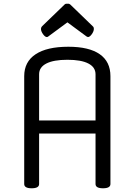

<svg xmlns="http://www.w3.org/2000/svg" viewBox="-20 -1006 723 1031"><path d="M150 5Q110 5 110 -18V-597Q110 -674 171 -714.5Q232 -755 347 -755Q458 -755 515.5 -715Q573 -675 573 -597V-18Q573 5 533 5Q493 5 493 -18V-289H190V-18Q190 5 150 5ZM190 -607V-359H493V-607Q493 -645 454.5 -665Q416 -685 342 -685Q268 -685 229 -665Q190 -645 190 -607ZM337 -986H348Q349 -986 352 -985Q355 -984 357 -982L477 -866Q482 -862 483 -858Q484 -854 484 -851Q484 -838 473 -822.5Q462 -807 452 -807Q450 -807 445 -810L342 -886L239 -810Q235 -807 232 -807Q222 -807 211 -822.5Q200 -838 200 -851Q200 -854 201.5 -858Q203 -862 207 -866L327 -982Q331 -986 337 -986Z"/></svg>

Font: Offside
Style: Regular
Weight: 400
Designer: Eduardo Rodriguez Tunni
Foundry: Eduardo Rodriguez Tunni
Version: Version 1.002; ttfautohint (v1.8.4.7-5d5b);gftools[0.9.23]